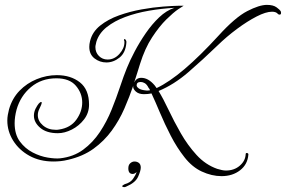

<svg xmlns="http://www.w3.org/2000/svg" viewBox="-20 -605 1172 787"><path d="M531 57Q542 57 549.5 63Q557 69 557 82Q557 95 546 119.5Q535 144 497 160Q493 162 490 162Q481 162 481 158Q481 155 491 150Q514 144 525 128.5Q536 113 540 100Q532 108 524 108Q506 108 506 85Q506 71 514 64Q522 57 531 57ZM199 57Q143 57 100.5 33.5Q58 10 34 -28.5Q10 -67 10 -111Q10 -122 12 -134Q14 -146 17 -157Q30 -202 60 -233Q90 -264 130.5 -280.5Q171 -297 213 -297Q270 -297 307.5 -267.5Q345 -238 345 -176Q345 -142 324.5 -115.5Q304 -89 274.5 -74Q245 -59 217 -59Q171 -59 145 -81Q119 -103 119 -131Q119 -146 126 -160Q140 -187 149 -187Q151 -187 151 -184Q151 -178 141 -158Q135 -146 135 -133Q135 -109 156 -91Q177 -73 208 -73Q211 -73 214.5 -73Q218 -73 222 -74Q269 -81 293 -114.5Q317 -148 317 -185Q317 -223 291 -253.5Q265 -284 211 -284Q150 -284 107 -248Q64 -212 48 -156Q44 -141 42 -127Q40 -113 40 -100Q40 -54 61.5 -25Q83 4 114 20Q145 36 176 41Q207 46 226 44Q281 38 321 8.5Q361 -21 389.5 -64Q418 -107 437.5 -155.5Q457 -204 472 -249Q487 -294 500 -326Q512 -356 532 -394Q552 -432 577.5 -469Q603 -506 632.5 -534Q662 -562 695 -573Q642 -570 590 -561Q538 -552 493.5 -535.5Q449 -519 417.5 -494Q386 -469 375 -434Q374 -428 372.5 -422.5Q371 -417 371 -412Q371 -390 385.5 -375.5Q400 -361 421 -361Q449 -361 469.5 -384Q490 -407 490 -431V-434Q490 -438 489 -438.5Q488 -439 488 -440Q488 -445 491 -445Q493 -445 496 -440.5Q499 -436 498 -430Q495 -389 470 -369Q445 -349 416 -349Q389 -349 367.5 -365.5Q346 -382 346 -413Q346 -424 349 -436Q358 -474 390.5 -500Q423 -526 468 -542Q513 -558 560.5 -566.5Q608 -575 648.5 -578Q689 -581 712.5 -581.5Q736 -582 732 -581Q731 -581 711 -567.5Q691 -554 662 -525.5Q633 -497 603.5 -452Q574 -407 554 -343Q548 -325 542.5 -306Q537 -287 530 -267Q539 -286 559 -286Q588 -286 614 -255Q616 -252 618 -249.5Q620 -247 622 -244Q673 -268 736.5 -322Q800 -376 875 -458Q944 -534 993.5 -559.5Q1043 -585 1074 -585Q1100 -585 1113.5 -575Q1127 -565 1130 -560Q1132 -557 1132 -552Q1132 -545 1126 -545Q1121 -545 1118 -549Q1111 -557 1095 -557Q1070 -557 1032 -537.5Q994 -518 951.5 -486.5Q909 -455 871 -418Q812 -361 752.5 -309.5Q693 -258 630 -232Q649 -201 671 -154.5Q693 -108 721 -59Q749 -10 785.5 30Q822 70 870 87Q880 90 889 92Q898 94 906 94Q940 94 963 74Q986 54 987 27Q987 22 992 22Q994 22 996.5 24Q999 26 998 29Q995 69 964 93Q933 117 888 117Q848 117 807 98Q768 80 736.5 40Q705 0 680 -48.5Q655 -97 635.5 -143.5Q616 -190 601 -222Q586 -219 570 -219Q548 -219 536 -230.5Q524 -242 526 -253L527 -256Q511 -209 490 -160.5Q469 -112 438 -69.5Q407 -27 363.5 4.5Q320 36 259 50Q243 54 228 55.5Q213 57 199 57ZM580 -234Q583 -234 587 -234Q591 -234 595 -235Q594 -238 592.5 -240.5Q591 -243 589 -245Q582 -259 573.5 -264Q565 -269 557 -269Q540 -269 540 -255Q540 -249 549 -242.5Q558 -236 580 -234Z"/></svg>

Font: Gwendolyn
Style: Regular
Weight: 400
Designer: Robert E. Leuschke
Foundry: Robert E. Leuschke
Version: Version 1.010; ttfautohint (v1.8.3)